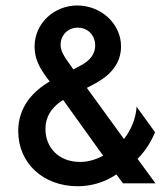

<svg xmlns="http://www.w3.org/2000/svg" viewBox="-20 -655 596 686"><path d="M257.6 10.4C305.6 10.4 354.2 -3.5 395.8 -31.9L419.4 0H535.4L471.5 -87.5C498.6 -114.6 519.4 -147.2 534 -182.6L468.1 -273.6C465.3 -231.2 448.6 -191 422.9 -158.3L290.3 -341L307.6 -350C336.8 -365.3 412.5 -403.5 412.5 -488.9C412.5 -572.2 338.9 -635.4 256.2 -635.4C173.6 -635.4 103.5 -572.2 103.5 -488.2C103.5 -441 125 -407.6 148.6 -375.7L157.6 -363.9C100 -330.6 45.1 -274.3 45.1 -186.8C45.1 -72.2 134 10.4 257.6 10.4ZM242.4 -406.9 225 -431.2C209 -454.2 196.5 -472.9 196.5 -495.1C196.5 -528.5 221.5 -556.2 258.3 -556.2C293.8 -556.2 320.1 -528.5 320.1 -493.1C320.1 -449.3 282.6 -428.5 266.7 -420.1ZM266.7 -76.4C186.8 -76.4 142.4 -130.6 142.4 -193.8C142.4 -250 178.5 -281.2 205.6 -297.9L348.6 -98.6C323.6 -85.4 295.8 -76.4 266.7 -76.4Z"/></svg>

Font: Afacad Medium
Style: Regular
Weight: 500
Designer: Kristian Moeller
Foundry: Dicotype
Version: Version 1.000